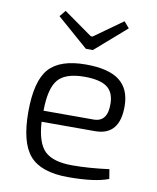

<svg xmlns="http://www.w3.org/2000/svg" viewBox="-82 -781 699 857"><g transform="rotate(10 267.0 -352.5)"><path d="M264 -566 123 -689 146 -717 276 -625H284L413 -717L437 -689L296 -566ZM368 -211H126Q132 -115 170 -79Q208 -43 294 -43Q369 -43 461 -55L468 -12Q407 12 285 12Q163 12 111.5 -46.5Q60 -105 60 -244Q60 -384 110 -440.5Q160 -497 277 -497Q380 -497 429 -459.5Q478 -422 479 -346Q481 -211 368 -211ZM126 -261H353Q417 -261 415 -345Q414 -396 382 -419Q350 -442 280 -442Q195 -442 161 -402.5Q127 -363 126 -261Z"/></g></svg>

Font: Exo 2.0 Light
Style: Regular
Weight: 300
Designer: Natanael Gama
Version: Version 1.001;PS 001.001;hotconv 1.0.70;makeotf.lib2.5.58329